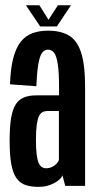

<svg xmlns="http://www.w3.org/2000/svg" viewBox="-20 -724 376 748"><path d="M130.5 4Q149 4 164.5 -0.2Q180 -4.5 192.2 -11.2Q204.5 -18 212.5 -25.5Q220.5 -33 223.5 -41L234 0H311.5V-385Q311.5 -472 296 -519.2Q280.5 -566.5 248.8 -585.5Q217 -604.5 167 -604.5Q133.5 -604.5 106.8 -594.8Q80 -585 61.5 -562.2Q43 -539.5 32 -498.8Q21 -458 19 -395.5L121.5 -388Q124 -444.5 129.5 -475.5Q135 -506.5 144.2 -518.5Q153.5 -530.5 166.5 -530.5Q182 -530.5 191.2 -517.8Q200.5 -505 205.2 -473.5Q210 -442 210 -385.5V-352.5H121.5Q93.5 -352.5 73.5 -344.5Q53.5 -336.5 41.2 -317.2Q29 -298 23.2 -263.8Q17.5 -229.5 17.5 -175.5Q17.5 -118.5 24.2 -83Q31 -47.5 45.2 -28.5Q59.5 -9.5 80.5 -2.8Q101.5 4 130.5 4ZM159 -68.5Q150.5 -68.5 143.2 -73Q136 -77.5 130.8 -89Q125.5 -100.5 122.8 -122.5Q120 -144.5 120 -180.5Q120 -216 123.2 -238.2Q126.5 -260.5 132 -271.8Q137.5 -283 145.8 -287.2Q154 -291.5 164 -291.5H209.5V-100.5Q207.5 -94 200.2 -86.2Q193 -78.5 182.5 -73.5Q172 -68.5 159 -68.5ZM136.5 -621H201.5L256.5 -703.5H205.5L169 -647L133.5 -703.5H81Z"/></svg>

Font: Anybody ExtraCondensed Medium
Style: Regular
Weight: 500
Width: 2
Version: Version 1.113;gftools[0.9.25]